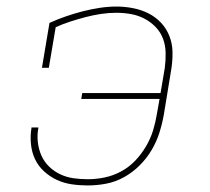

<svg xmlns="http://www.w3.org/2000/svg" viewBox="-20 -558 640 586"><path d="M248 8Q223 8 199 4.5Q175 1 153.5 -9Q132 -19 114.5 -35Q97 -51 87 -72Q77 -93 74.5 -118Q72 -143 76 -167Q76 -168 76 -168.5Q76 -169 76 -169H97Q97 -169 97 -168.5Q97 -168 97 -167Q93 -146 95.5 -124Q98 -102 106.5 -83Q115 -64 130 -49.5Q145 -35 164 -26Q183 -17 204.5 -14Q226 -11 248 -11Q274 -11 300 -16.5Q326 -22 350 -35Q374 -48 393 -68Q412 -88 426 -112Q440 -136 447.5 -161Q455 -186 459 -211L467 -256H228L231 -274H470L483 -351Q486 -374 485.5 -397Q485 -420 477.5 -440Q470 -460 455 -475.5Q440 -491 421 -501Q402 -511 380 -515Q358 -519 335 -519Q312 -519 288.5 -515.5Q265 -512 242 -506Q219 -500 195.5 -492.5Q172 -485 150 -475L129 -351H108L131 -488Q155 -499 181 -508Q207 -517 232.5 -523.5Q258 -530 284 -534Q310 -538 336 -538Q361 -538 386.5 -533Q412 -528 433.5 -517Q455 -506 471.5 -488.5Q488 -471 497 -448Q506 -425 506.5 -399.5Q507 -374 503 -348L480 -208Q475 -180 466.5 -153Q458 -126 443 -100.5Q428 -75 406.5 -53.5Q385 -32 359 -17.5Q333 -3 304.5 2.5Q276 8 248 8Z"/></svg>

Font: Iosevka Curly Slab ThEx
Style: Italic
Weight: 100
Width: 7
Italic angle: -9°
Monospace: yes
Designer: Belleve Invis
Foundry: Belleve Invis
Version: Version 11.1.0; ttfautohint (v1.8.3)